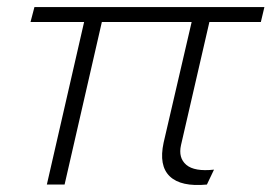

<svg xmlns="http://www.w3.org/2000/svg" viewBox="-20 -520 765 541"><path d="M112 0 217 -458H66L77 -500H725L715 -458H570L490 -111Q482 -75 505 -55.5Q528 -36 583 -42L563 0Q490 7 458.5 -23Q427 -53 441 -118L520 -458H267L162 0Z"/></svg>

Font: Work Sans Light
Style: Italic
Weight: 300
Italic angle: -13°
Designer: Wei Huang
Foundry: Wei Huang
Version: Version 2.010; ttfautohint (v1.8.3)